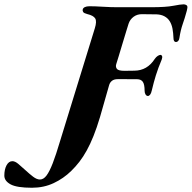

<svg xmlns="http://www.w3.org/2000/svg" viewBox="-220 -684 902 904"><path d="M-69.6 200Q-140.8 200 -170.2 184Q-199.6 167.9 -199.6 142.9Q-199.6 113.7 -189.2 94.3Q-178.7 74.9 -161.6 74.9Q-148.7 74.9 -133 88.4Q-117.3 101.9 -99.7 117.8Q-82 134.2 -64.5 147.7Q-47 161.2 -31.9 161.2Q-15.1 161.2 -1 142.5Q13.1 123.9 28.5 84.1Q43.8 44.4 62.8 -19.6L226.4 -550.6Q236.6 -583.4 228.3 -597.1Q220.1 -610.9 190.4 -617.9Q175.4 -621.7 171.6 -627.5Q167.9 -633.4 169.5 -639.5Q171.1 -646.4 179.4 -650.5Q187.7 -654.6 201.3 -654.6Q226.3 -654.6 263.9 -652.3Q301.5 -650 331.6 -650H491.5Q561.1 -650 596 -656.8Q630.9 -663.6 644.8 -663.6Q652.2 -663.6 658.2 -659.5Q664.2 -655.4 661.8 -644.6Q661 -639 659.5 -633.2Q658 -627.3 656 -621Q651 -601.5 640.6 -571.7Q630.2 -542 624.8 -505.6Q623.8 -496.5 619.1 -491.3Q614.5 -486.1 608.6 -486.1Q603.2 -486.1 600 -490.7Q596.8 -495.4 596.8 -504.2Q595.9 -528.7 592.2 -548.8Q588.4 -568.9 579.2 -583.9Q570.1 -598.7 554.5 -607.1Q539 -615.5 517.6 -616.4L450.7 -617.2Q426.8 -618 409.4 -605.3Q392.1 -592.6 385.4 -572.4Q382.8 -563.7 374.6 -537.6Q366.4 -511.5 356.9 -479.2Q347.4 -446.9 338.9 -419.4Q330.5 -392 327.1 -381.4Q323.5 -369.3 330.2 -360Q336.9 -350.6 366.1 -350.6L412.5 -351.2Q473.4 -351.5 508.9 -407Q515.1 -415.9 522.6 -420.7Q530.1 -425.6 535.8 -425.6Q540.8 -425.6 543 -419.9Q545.3 -414.1 541.5 -403.8Q524.5 -363.4 514 -329.7Q503.6 -296.1 494.7 -258.1Q491.8 -244.5 486.8 -238.3Q481.7 -232.1 476.7 -232.1Q469.6 -232.1 465.2 -239.4Q460.9 -246.8 460.9 -255.9Q460.9 -286.5 452.5 -298.7Q444 -310.8 425.6 -311Q417 -311.2 398.3 -311.2Q379.5 -311.3 361 -311.3Q342.5 -311.3 334.3 -311.3Q317.3 -311.3 307.3 -303.6Q297.3 -295.8 293.7 -282.8L250.9 -133Q235.9 -82.7 220.3 -43.8Q204.7 -4.9 188.3 24.6Q172 54.2 153.9 77.6Q135.8 101 115.3 120.9Q79.1 156.4 32.6 178.2Q-13.8 200 -69.6 200Z"/></svg>

Font: EB Garamond
Style: Italic
Weight: 400
Italic angle: -17.2°
Designer: Georg Duffner and Octavio Pardo
Foundry: Georg Duffner
Version: Version 1.001